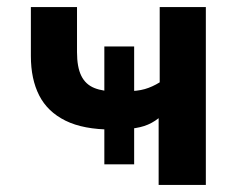

<svg xmlns="http://www.w3.org/2000/svg" viewBox="-20 -521 681 541"><path d="M427 0V-188Q408 -173 386.5 -166Q365 -159 333 -157L358 -178V-58H274V-178L296 -156Q215 -156 164.5 -181Q114 -206 90.5 -252Q67 -298 67 -363V-501H197V-374Q197 -332 209 -307.5Q221 -283 246 -273Q271 -263 310 -263L274 -250V-390H358V-250L337 -264Q367 -264 388 -270Q409 -276 430 -289V-501H560V0Z"/></svg>

Font: Nunito Sans 7pt SemiCondensed
Style: Bold
Weight: 700
Width: 4
Designer: Vernon Adams
Foundry: Vernon Adams
Version: Version 3.101;gftools[0.9.27]